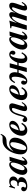

<svg xmlns="http://www.w3.org/2000/svg" viewBox="2124 -2860 739 5048"><g transform="rotate(-90 2493.0 -335.5)"><path d="M101 -462 60 -310H87C107 -363 147 -425 211 -425C262 -425 278 -389 278 -350C278 -302 247 -249 191 -249H137L127 -215H176C228 -215 235 -181 235 -146C235 -91 210 -20 127 -20C106 -20 85 -29 85 -43C85 -68 106 -66 106 -95C106 -132 76 -147 52 -147C12 -147 -11 -113 -11 -79C-11 -9 61 13 121 13C180 13 242 0 287 -27C331 -53 360 -93 360 -146C360 -184 330 -223 272 -230V-232C348 -256 378 -302 378 -357C378 -396 357 -425 328 -442C300 -458 265 -462 233 -462C182 -462 158 -434 138 -434C128 -434 128 -444 124 -462Z M744 -373C744 -313 711 -202 672 -133C645 -84 613 -58 586 -58C560 -58 543 -75 543 -115C543 -153 564 -234 599 -305C627 -362 665 -420 707 -420C729 -420 744 -400 744 -373ZM876 -127C835 -72 819 -57 803 -57C795 -57 791 -63 791 -72C791 -97 797 -126 821 -205L896 -456L785 -449L768 -390H767C758 -441 736 -462 693 -462C628 -462 560 -415 507 -345C456 -278 420 -194 420 -114C420 -38 463 13 528 13C589 13 636 -24 692 -119C680 -78 678 -64 678 -50C678 -7 704 14 741 14C788 14 839 -18 897 -112Z M1279 -372C1279 -285 1242 -145 1193 -65C1172 -31 1148 -16 1122 -16C1092 -16 1073 -36 1073 -80C1073 -182 1112 -335 1172 -402C1191 -423 1211 -433 1232 -433C1261 -433 1279 -410 1279 -372ZM1471 -685C1456 -647 1440 -637 1409 -637H1317C1173 -637 1075 -525 1018 -403C979 -320 959 -237 959 -161C959 -46 1024 13 1118 13C1185 13 1244 -13 1293 -62C1354 -123 1398 -217 1398 -311C1398 -403 1338 -462 1241 -462C1169 -462 1096 -418 1045 -356L1042 -357C1082 -435 1136 -499 1195 -519C1252 -539 1323 -523 1381 -545C1457 -573 1485 -649 1497 -685Z M1749 -390C1749 -307 1681 -234 1591 -214C1627 -353 1670 -429 1718 -429C1742 -429 1749 -413 1749 -390ZM1760 -143C1714 -74 1685 -51 1642 -51C1600 -51 1578 -79 1578 -133C1578 -149 1580 -162 1584 -182C1681 -199 1729 -217 1772 -253C1812 -287 1841 -332 1841 -375C1841 -426 1801 -462 1736 -462C1591 -462 1448 -299 1448 -134C1448 -35 1507 13 1594 13C1671 13 1733 -26 1789 -126Z M2312 -135C2272 -73 2253 -59 2236 -59C2221 -59 2217 -64 2217 -76C2217 -86 2230 -128 2241 -165L2273 -269C2284 -304 2301 -361 2301 -385C2301 -434 2269 -462 2218 -462C2171 -462 2131 -455 2082 -413C2040 -377 2009 -304 1985 -234C1973 -200 1950 -72 1923 -72C1900 -72 1904 -112 1864 -112C1830 -112 1809 -85 1809 -53C1809 -8 1841 11 1879 11C1909 11 1941 -8 1960 -33C2001 -87 2026 -305 2095 -366C2113 -382 2124 -390 2146 -390C2171 -390 2178 -381 2178 -364C2178 -354 2175 -338 2172 -328L2122 -176C2106 -128 2096 -77 2096 -51C2096 -10 2126 9 2169 9C2229 9 2279 -25 2334 -122Z M2687 -390C2687 -307 2619 -234 2529 -214C2565 -353 2608 -429 2656 -429C2680 -429 2687 -413 2687 -390ZM2698 -143C2652 -74 2623 -51 2580 -51C2538 -51 2516 -79 2516 -133C2516 -149 2518 -162 2522 -182C2619 -199 2667 -217 2710 -253C2750 -287 2779 -332 2779 -375C2779 -426 2739 -462 2674 -462C2529 -462 2386 -299 2386 -134C2386 -35 2445 13 2532 13C2609 13 2671 -26 2727 -126Z M3301 -249 3355 -449H3244L3190 -249H3111C3115 -268 3119 -291 3119 -311C3119 -409 3077 -462 3001 -462C2974 -462 2951 -456 2932 -444C2894 -421 2864 -377 2833 -325L2859 -307C2900 -374 2925 -398 2961 -398C2998 -398 3001 -354 3001 -296C3001 -226 2959 -20 2901 -20C2890 -20 2880 -28 2880 -38C2880 -60 2898 -66 2898 -96C2898 -126 2877 -149 2849 -149C2818 -149 2791 -121 2791 -79C2791 -18 2836 13 2886 13C2942 13 2987 -18 3030 -70C3062 -109 3091 -161 3105 -215H3180L3121 0H3233L3292 -215H3367C3362 -190 3357 -163 3357 -138C3357 -40 3399 13 3475 13C3502 13 3525 7 3544 -5C3582 -28 3612 -72 3643 -124L3617 -142C3576 -75 3551 -51 3515 -51C3478 -51 3475 -95 3475 -153C3475 -223 3517 -429 3575 -429C3586 -429 3596 -421 3596 -411C3596 -389 3578 -383 3578 -353C3578 -323 3599 -300 3627 -300C3658 -300 3685 -328 3685 -370C3685 -428 3639 -462 3589 -462C3533 -462 3487 -431 3445 -379C3416 -343 3389 -296 3375 -249Z M4037 -373C4037 -313 4004 -202 3965 -133C3938 -84 3906 -58 3879 -58C3853 -58 3836 -75 3836 -115C3836 -153 3857 -234 3892 -305C3920 -362 3958 -420 4000 -420C4022 -420 4037 -400 4037 -373ZM4169 -127C4128 -72 4112 -57 4096 -57C4088 -57 4084 -63 4084 -72C4084 -97 4090 -126 4114 -205L4189 -456L4078 -449L4061 -390H4060C4051 -441 4029 -462 3986 -462C3921 -462 3853 -415 3800 -345C3749 -278 3713 -194 3713 -114C3713 -38 3756 13 3821 13C3882 13 3929 -24 3985 -119C3973 -78 3971 -64 3971 -50C3971 -7 3997 14 4034 14C4081 14 4132 -18 4190 -112Z M4945 -135C4941 -130 4937 -124 4933 -117C4910 -80 4888 -59 4875 -59C4866 -59 4859 -65 4859 -77C4859 -95 4862 -103 4880 -154L4925 -282C4940 -325 4946 -365 4946 -391C4946 -432 4919 -462 4871 -462C4799 -462 4748 -423 4673 -290C4693 -342 4700 -367 4700 -395C4700 -437 4674 -462 4632 -462C4592 -462 4550 -436 4518 -404C4491 -377 4463 -346 4414 -262H4413L4476 -461C4413 -446 4389 -443 4276 -434V-407H4294C4320 -407 4332 -398 4332 -382C4332 -367 4324 -329 4296 -232L4230 0H4351C4404 -189 4441 -274 4498 -342C4520 -368 4548 -389 4563 -389C4573 -389 4581 -383 4581 -367C4581 -350 4568 -309 4536 -207L4471 0H4591C4649 -192 4656 -210 4692 -273C4734 -348 4774 -389 4804 -389C4816 -389 4827 -379 4827 -368C4827 -362 4824 -351 4820 -338L4776 -208C4754 -144 4740 -86 4740 -57C4740 -11 4763 9 4806 9C4868 9 4915 -25 4967 -122Z"/></g></svg>

Font: XITS
Style: Bold Italic
Weight: 700
Italic angle: -16.33°
Designer: MicroPress Inc., with final additions and corrections provided by Coen Hoffman, Elsevier (retired)
Version: Version 1.302